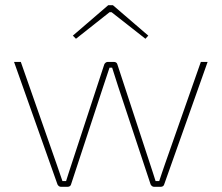

<svg xmlns="http://www.w3.org/2000/svg" viewBox="-20 -718 852 738"><path d="M778 -480 611 -9Q610 -5 606.5 -2.5Q603 0 598 0H572Q568 0 564.5 -2.5Q561 -5 559 -9L434 -386Q428 -404 422.5 -422Q417 -440 411 -458H401Q395 -440 389 -422Q383 -404 377 -386L253 -9Q252 -5 248.5 -2.5Q245 0 240 0H214Q210 0 206.5 -2.5Q203 -5 201 -9L34 -480H60L198 -86Q204 -70 209 -54Q214 -38 220 -22H234Q239 -39 244.5 -55Q250 -71 255 -87L381 -471Q383 -475 386.5 -477.5Q390 -480 394 -480H418Q423 -480 426.5 -477.5Q430 -475 431 -471L557 -87Q562 -71 567.5 -55Q573 -39 578 -22H592Q598 -39 603 -55Q608 -71 614 -87L752 -480ZM414 -698 550 -581 539 -569 409 -671H401L272 -569L260 -581L396 -698Z"/></svg>

Font: Exo 2 Thin
Style: Regular
Weight: 250
Designer: Natanael Gama
Foundry: Natanael Gama
Version: Version 2.010